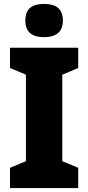

<svg xmlns="http://www.w3.org/2000/svg" viewBox="-20 -957 448 977"><path d="M204 -937C147 -937 109 -916 109 -852C109 -790 148 -768 204 -768C260 -768 300 -790 300 -852C300 -916 261 -937 204 -937ZM378 0V-103L297 -137V-577L378 -611V-714H31V-611L112 -577V-137L31 -103V0Z"/></svg>

Font: Noto Sans Khmer SemiCondensed Black
Style: Regular
Weight: 900
Width: 4
Designer: Danh Hong and the Monotype Design Team
Foundry: Monotype Imaging Inc.
Version: Version 2.004